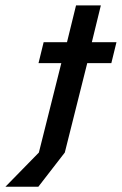

<svg xmlns="http://www.w3.org/2000/svg" viewBox="-94 -576 459 725"><path d="M-73.6 129.2 52.8 0 137.5 -337.5H51.4L70.8 -416.7H159L193.1 -555.6H286.8L252.8 -416.7H345.8L326.4 -337.5H235.4L150.7 0L50.7 129.2Z"/></svg>

Font: Afacad Medium
Style: Italic
Weight: 500
Italic angle: -14°
Designer: Kristian Moeller
Foundry: Dicotype
Version: Version 1.000; ttfautohint (v1.8.4.7-5d5b)